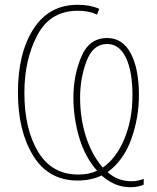

<svg xmlns="http://www.w3.org/2000/svg" viewBox="-20 -745 655 803"><path d="M428 -586Q353 -586 320 -507.5Q287 -429 287 -338Q287 -251 311.5 -169Q336 -87 386 -31Q353 -15 307 -15Q197 -15 139.5 -110Q82 -205 82 -357Q82 -495 136 -597.5Q190 -700 305 -700Q352 -700 386 -684L395 -708Q357 -725 305 -725Q185 -725 120 -624Q55 -523 55 -358Q55 -197 119 -93.5Q183 10 304 10Q361 10 405 -11Q431 12 460.5 25Q490 38 526 38Q559 38 581 27V3Q557 13 529 13Q473 13 430 -25Q497 -74 529 -163Q561 -252 561 -348Q561 -457 527 -521.5Q493 -586 428 -586ZM410 -44Q364 -97 339.5 -173.5Q315 -250 315 -337Q315 -418 342 -489.5Q369 -561 428 -561Q479 -561 506.5 -504Q534 -447 534 -346Q534 -246 500.5 -165Q467 -84 410 -44Z"/></svg>

Font: Noto Sans Display SemiCondensed Thin
Style: Regular
Weight: 250
Width: 4
Designer: Monotype Design team
Foundry: Monotype Imaging Inc.
Version: 1.000